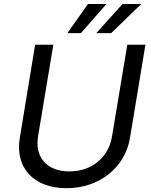

<svg xmlns="http://www.w3.org/2000/svg" viewBox="-20 -958 780 990"><path d="M636.4 -727.3 557.5 -254.3C540.8 -149.5 456.3 -74.2 337.7 -74.2C218.8 -74.2 159.4 -149.5 176.1 -254.3L255 -727.3H161.2L82 -246.4C56.8 -96.6 150.6 12.4 322.8 12.4C494.7 12.4 625.4 -96.6 650.2 -246.4L729.8 -727.3ZM327.4 -787.3H397.4L528.8 -937.5H433.6ZM476.6 -787.3H553.3L708.5 -937.5H611.9Z"/></svg>

Font: Margiela Sans Text
Style: Italic
Weight: 400
Italic angle: -9.39999°
Designer: Stefan Endress, Andreas Faust
Version: Version 1.100;FEAKit 1.0